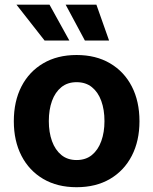

<svg xmlns="http://www.w3.org/2000/svg" viewBox="-20 -783 650 814"><path d="M304.7 10.7Q223.1 10.7 163.3 -24.4Q103.5 -59.6 71 -122.6Q38.6 -185.5 38.6 -269Q38.6 -353.5 71 -416.5Q103.5 -479.5 163.3 -514.6Q223.1 -549.8 304.7 -549.8Q386.7 -549.8 446.5 -514.6Q506.3 -479.5 538.8 -416.5Q571.3 -353.5 571.3 -269Q571.3 -185.5 538.8 -122.6Q506.3 -59.6 446.5 -24.4Q386.7 10.7 304.7 10.7ZM304.7 -104.5Q343.8 -104.5 369.9 -126Q396 -147.5 409.4 -184.8Q422.9 -222.2 422.9 -269.5Q422.9 -317.9 409.4 -355Q396 -392.1 369.9 -413.3Q343.8 -434.6 304.7 -434.6Q266.1 -434.6 240 -413.3Q213.9 -392.1 200.4 -355Q187 -317.9 187 -269.5Q187 -222.2 200.4 -184.8Q213.9 -147.5 240 -126Q266.1 -104.5 304.7 -104.5ZM339.8 -611.3 258.3 -763.2H388.7L442.4 -611.3ZM168.9 -611.3 49.8 -763.2H189.9L273.9 -611.3Z"/></svg>

Font: Inter 16pt
Style: Bold
Weight: 700
Version: Version 4.001;git-66647c0bb